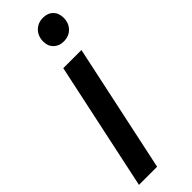

<svg xmlns="http://www.w3.org/2000/svg" viewBox="-256 -737 748 748"><g transform="rotate(-45 118.5 -362.5)"><path d="M180 -602Q155 -602 139 -617.5Q123 -633 123 -658Q123 -688 141.5 -706.5Q160 -725 188 -725Q214 -725 229.5 -709.5Q245 -694 245 -668Q245 -639 227 -620.5Q209 -602 180 -602ZM-8 0 105 -530H205L92 0Z"/></g></svg>

Font: Radio Canada Big
Style: Italic
Weight: 400
Italic angle: -12°
Designer: Étienne Aubert Bonn
Foundry: Coppers and Brasses
Version: Version 1.001